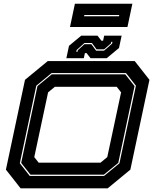

<svg xmlns="http://www.w3.org/2000/svg" viewBox="-20 -1036 854 1056"><path d="M93.5 0 12.5 -103 117.5 -597 242.5 -700H721L802 -597L697 -103L572 0ZM143.5 -68.5H552.5L637 -138L727.5 -564.5L673 -634H263.5L179.5 -564.5L89 -138ZM147.5 -75.5 96.5 -140 186 -562.5 264.5 -627H669L720 -562.5L630.5 -140L551.5 -75.5ZM192.5 -141.5H533L570 -172L646 -528L622 -558.5H281.5L244.5 -528L168.5 -172ZM345 -716 359.5 -784 427 -840H516L538 -812H547L553 -840H649L634.5 -772L567 -716H478L456 -744H447L441 -716ZM399.5 -751H406L408 -760L444.5 -793H482.5L508.5 -757.5H552.5L596.5 -796L598.5 -806H592L590 -797L552.5 -764.5H511L485.5 -799.5H444.5L401.5 -761ZM365 -887.5 392 -1015.5H708L681 -887.5ZM442.5 -946.5H634.5L636 -953.5H444Z"/></svg>

Font: Tourney Expanded ExtraBold
Style: Italic
Weight: 800
Width: 7
Italic angle: -12°
Designer: Tyler Finck
Foundry: Etcetera Type Co
Version: Version 1.010; ttfautohint (v1.8.3)